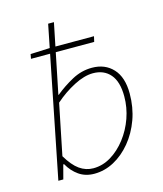

<svg xmlns="http://www.w3.org/2000/svg" viewBox="-110 -804 762 898"><g transform="rotate(-15 271.0 -355.0)"><path d="M236 12Q193 12 161.5 -10Q130 -32 110 -68H106L88 0H64L208 -722H236L188 -486L168 -388H170Q209 -420 255 -445Q301 -470 352 -470Q415 -470 453.5 -428.5Q492 -387 492 -308Q492 -241 471 -183Q450 -125 413.5 -81Q377 -37 331.5 -12.5Q286 12 236 12ZM238 -14Q283 -14 323.5 -38.5Q364 -63 396 -104.5Q428 -146 446 -197Q464 -248 464 -302Q464 -373 433.5 -408.5Q403 -444 350 -444Q308 -444 257 -417.5Q206 -391 162 -352L112 -106Q141 -57 171.5 -35.5Q202 -14 238 -14ZM88 -584 92 -606 186 -610H400L394 -584Z"/></g></svg>

Font: Source Sans 3 VF
Style: Italic
Weight: 200
Italic angle: -11°
Designer: Paul D. Hunt
Foundry: Adobe Systems Incorporated
Version: Version 3.042;hotconv 1.0.118;makeotfexe 2.5.65603